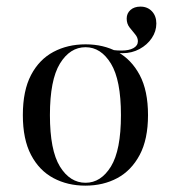

<svg xmlns="http://www.w3.org/2000/svg" viewBox="-20 -564 530 595"><path d="M360.5 -399.2Q347.6 -399.2 335.9 -400.4Q324.2 -401.6 306.5 -405.6L302.4 -413.7Q316.1 -410.5 330.2 -408.9Q344.4 -407.3 356.5 -407.3Q379.8 -407.3 393.5 -414.9Q407.3 -422.6 407.3 -436.3Q407.3 -447.6 398.8 -457.7Q390.3 -467.7 381.5 -479Q372.6 -490.3 372.6 -506.5Q372.6 -522.6 384.3 -533.1Q396 -543.5 415.3 -543.5Q437.1 -543.5 450.8 -529Q464.5 -514.5 464.5 -491.1Q464.5 -466.9 450.4 -446Q436.3 -425 412.5 -412.1Q388.7 -399.2 360.5 -399.2ZM244.4 11.3Q189.5 11.3 145.6 -12.1Q101.6 -35.5 76.2 -83.9Q50.8 -132.3 50.8 -207.3Q50.8 -283.1 76.2 -331.5Q101.6 -379.8 145.6 -403.2Q189.5 -426.6 245.2 -426.6Q300.8 -426.6 344 -403.2Q387.1 -379.8 412.9 -331.5Q438.7 -283.1 438.7 -207.3Q438.7 -132.3 412.9 -83.9Q387.1 -35.5 343.5 -12.1Q300 11.3 244.4 11.3ZM245.2 2.4Q292.7 2.4 323.8 -48Q354.8 -98.4 354.8 -207.3Q354.8 -316.1 323.8 -366.9Q292.7 -417.7 245.2 -417.7Q196.8 -417.7 165.7 -366.9Q134.7 -316.1 134.7 -207.3Q134.7 -98.4 165.7 -48Q196.8 2.4 245.2 2.4Z"/></svg>

Font: Playfair 144pt
Style: Regular
Weight: 400
Designer: Claus Eggers Sørensen
Foundry: Claus Eggers Sørensen
Version: Version 2.001;gftools[0.9.30]